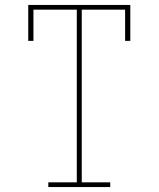

<svg xmlns="http://www.w3.org/2000/svg" viewBox="-20 -755 640 775"><path d="M175 0V-19H290V-716H115V-590H94V-735H506V-590H485V-716H310V-19H425V0Z"/></svg>

Font: Iosevka Slab Thin Extended
Style: Regular
Weight: 100
Width: 7
Monospace: yes
Designer: Belleve Invis
Foundry: Belleve Invis
Version: Version 11.1.1; ttfautohint (v1.8.3)